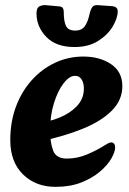

<svg xmlns="http://www.w3.org/2000/svg" viewBox="-20 -711 502 747"><path d="M196 16Q119 16 69.5 -32.5Q20 -81 20 -166Q20 -237 42 -296Q64 -355 103.5 -399Q143 -443 194.5 -467Q246 -491 304 -491Q368 -491 412 -461.5Q456 -432 456 -376Q456 -322 415.5 -281Q375 -240 303 -210.5Q231 -181 136 -161L123 -231Q171 -237 211.5 -253.5Q252 -270 278 -297Q304 -324 306 -359Q308 -383 299 -399.5Q290 -416 272 -416Q250 -416 227.5 -387Q205 -358 190 -310Q175 -262 175 -206Q175 -155 187 -124.5Q199 -94 240 -94Q281 -94 319.5 -110.5Q358 -127 383 -143Q391 -148 399 -152.5Q407 -157 413 -157Q420 -157 424 -151.5Q428 -146 428 -138Q428 -120 413 -94Q398 -68 368.5 -43Q339 -18 296 -1Q253 16 196 16ZM270 -528Q198 -528 160 -567.5Q122 -607 122 -659Q122 -681 134 -686.5Q146 -692 157 -691L212 -686Q221 -685 224.5 -679.5Q228 -674 228 -666Q228 -627 237 -609.5Q246 -592 273 -592Q297 -592 309.5 -608.5Q322 -625 329 -659Q334 -678 340.5 -685Q347 -692 361 -691L416 -687Q427 -686 432.5 -681Q438 -676 438 -667Q438 -641 418.5 -608Q399 -575 361.5 -551.5Q324 -528 270 -528Z"/></svg>

Font: Alkatra
Style: Bold
Weight: 700
Designer: Suman Bhandary
Version: Version 1.100;gftools[0.9.22]